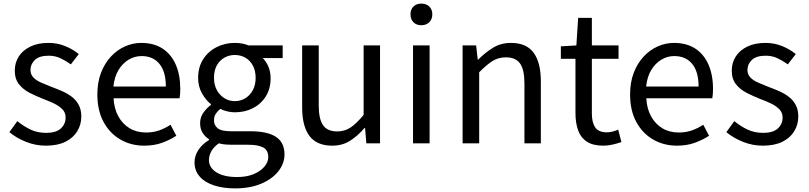

<svg xmlns="http://www.w3.org/2000/svg" viewBox="-20 -795 4485 1065"><path d="M234 13Q177 13 123.5 -8.5Q70 -30 32 -62L76 -123Q112 -94 150 -76Q188 -58 237 -58Q291 -58 317.5 -82.5Q344 -107 344 -143Q344 -171 325.5 -189.5Q307 -208 278.5 -221.5Q250 -235 220 -246Q182 -261 145.5 -279.5Q109 -298 85.5 -327.5Q62 -357 62 -403Q62 -447 84 -481.5Q106 -516 148 -536.5Q190 -557 249 -557Q299 -557 342.5 -539Q386 -521 417 -495L373 -438Q345 -458 315.5 -472Q286 -486 250 -486Q198 -486 173.5 -462.5Q149 -439 149 -407Q149 -382 165.5 -365Q182 -348 209 -336.5Q236 -325 266 -313Q296 -302 325.5 -289Q355 -276 378.5 -258Q402 -240 416.5 -213.5Q431 -187 431 -148Q431 -104 408.5 -67Q386 -30 342.5 -8.5Q299 13 234 13Z M780 13Q707 13 648 -21Q589 -55 554.5 -118.5Q520 -182 520 -271Q520 -338 540 -390.5Q560 -443 594.5 -480.5Q629 -518 673 -537.5Q717 -557 763 -557Q833 -557 881 -526Q929 -495 954.5 -437.5Q980 -380 980 -302Q980 -287 979 -274Q978 -261 976 -250H610Q613 -192 636.5 -149.5Q660 -107 699 -83.5Q738 -60 790 -60Q830 -60 862.5 -71.5Q895 -83 926 -103L958 -42Q923 -19 879 -3Q835 13 780 13ZM609 -315H900Q900 -397 864.5 -440.5Q829 -484 765 -484Q727 -484 693.5 -464Q660 -444 637.5 -407Q615 -370 609 -315Z M1283 250Q1217 250 1166 233Q1115 216 1087 183.5Q1059 151 1059 105Q1059 70 1080 37.5Q1101 5 1139 -18V-23Q1118 -36 1104 -58Q1090 -80 1090 -112Q1090 -146 1109.5 -172Q1129 -198 1150 -213V-217Q1123 -238 1101 -276Q1079 -314 1079 -363Q1079 -423 1107 -466.5Q1135 -510 1181.5 -533.5Q1228 -557 1282 -557Q1306 -557 1325.5 -553Q1345 -549 1359 -543H1548V-473H1437Q1457 -454 1469 -425Q1481 -396 1481 -361Q1481 -303 1454.5 -260.5Q1428 -218 1383 -195Q1338 -172 1282 -172Q1263 -172 1241.5 -177Q1220 -182 1202 -191Q1187 -179 1177 -164Q1167 -149 1167 -126Q1167 -101 1187 -84Q1207 -67 1262 -67H1369Q1463 -67 1510.5 -36Q1558 -5 1558 62Q1558 112 1524 155Q1490 198 1428.5 224Q1367 250 1283 250ZM1282 -234Q1314 -234 1340.5 -250Q1367 -266 1382.5 -295Q1398 -324 1398 -363Q1398 -403 1382.5 -431.5Q1367 -460 1341 -475Q1315 -490 1282 -490Q1251 -490 1224.5 -475Q1198 -460 1182.5 -432Q1167 -404 1167 -363Q1167 -324 1183 -295Q1199 -266 1225 -250Q1251 -234 1282 -234ZM1296 187Q1348 187 1386.5 171Q1425 155 1446.5 129.5Q1468 104 1468 77Q1468 38 1440 23Q1412 8 1358 8H1264Q1249 8 1230.5 6.5Q1212 5 1194 0Q1165 20 1152 44.5Q1139 69 1139 92Q1139 135 1180.5 161Q1222 187 1296 187Z M1823 13Q1737 13 1696.5 -41Q1656 -95 1656 -199V-543H1748V-210Q1748 -135 1772 -100.5Q1796 -66 1850 -66Q1892 -66 1925 -88Q1958 -110 1997 -158V-543H2088V0H2012L2005 -85H2002Q1964 -41 1921.5 -14Q1879 13 1823 13Z M2271 0V-543H2363V0ZM2317 -655Q2290 -655 2273.5 -671.5Q2257 -688 2257 -716Q2257 -743 2273.5 -759Q2290 -775 2317 -775Q2344 -775 2361 -759Q2378 -743 2378 -716Q2378 -688 2361 -671.5Q2344 -655 2317 -655Z M2546 0V-543H2621L2630 -464H2632Q2671 -503 2714.5 -530Q2758 -557 2814 -557Q2900 -557 2940 -502.5Q2980 -448 2980 -344V0H2889V-332Q2889 -409 2864.5 -443Q2840 -477 2786 -477Q2744 -477 2711 -456Q2678 -435 2638 -394V0Z M3326 13Q3269 13 3235 -9.5Q3201 -32 3186.5 -73Q3172 -114 3172 -168V-469H3091V-538L3177 -543L3187 -696H3263V-543H3411V-469H3263V-165Q3263 -116 3281.5 -88.5Q3300 -61 3347 -61Q3362 -61 3379 -65.5Q3396 -70 3409 -76L3427 -7Q3404 1 3378 7Q3352 13 3326 13Z M3735 13Q3662 13 3603 -21Q3544 -55 3509.5 -118.5Q3475 -182 3475 -271Q3475 -338 3495 -390.5Q3515 -443 3549.5 -480.5Q3584 -518 3628 -537.5Q3672 -557 3718 -557Q3788 -557 3836 -526Q3884 -495 3909.5 -437.5Q3935 -380 3935 -302Q3935 -287 3934 -274Q3933 -261 3931 -250H3565Q3568 -192 3591.5 -149.5Q3615 -107 3654 -83.5Q3693 -60 3745 -60Q3785 -60 3817.5 -71.5Q3850 -83 3881 -103L3913 -42Q3878 -19 3834 -3Q3790 13 3735 13ZM3564 -315H3855Q3855 -397 3819.5 -440.5Q3784 -484 3720 -484Q3682 -484 3648.5 -464Q3615 -444 3592.5 -407Q3570 -370 3564 -315Z M4211 13Q4154 13 4100.5 -8.5Q4047 -30 4009 -62L4053 -123Q4089 -94 4127 -76Q4165 -58 4214 -58Q4268 -58 4294.5 -82.5Q4321 -107 4321 -143Q4321 -171 4302.5 -189.5Q4284 -208 4255.5 -221.5Q4227 -235 4197 -246Q4159 -261 4122.5 -279.5Q4086 -298 4062.5 -327.5Q4039 -357 4039 -403Q4039 -447 4061 -481.5Q4083 -516 4125 -536.5Q4167 -557 4226 -557Q4276 -557 4319.5 -539Q4363 -521 4394 -495L4350 -438Q4322 -458 4292.5 -472Q4263 -486 4227 -486Q4175 -486 4150.5 -462.5Q4126 -439 4126 -407Q4126 -382 4142.5 -365Q4159 -348 4186 -336.5Q4213 -325 4243 -313Q4273 -302 4302.5 -289Q4332 -276 4355.5 -258Q4379 -240 4393.5 -213.5Q4408 -187 4408 -148Q4408 -104 4385.5 -67Q4363 -30 4319.5 -8.5Q4276 13 4211 13Z"/></svg>

Font: Noto Sans HK Thin
Style: Regular
Weight: 400
Version: Version 2.004-H2;hotconv 1.0.118;makeotfexe 2.5.65603